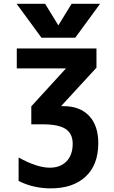

<svg xmlns="http://www.w3.org/2000/svg" viewBox="-20 -784 615 1033"><path d="M80.1 63.5Q179.7 118.2 248 118.2Q304.7 118.2 337.9 84Q371.1 49.8 371.1 -10.7Q371.1 -64.5 333.5 -89.8Q295.9 -115.2 209 -115.2H148.4V-211.9L335 -416H70.3V-523.4H499V-419.9L308.6 -212.9H321.3Q410.2 -212.9 459.5 -160.6Q508.8 -108.4 508.8 -13.7Q508.8 102.5 440.9 166Q373 229.5 252.9 229.5Q159.2 229.5 80.1 189.5ZM293.9 -647.5 365.2 -763.7H518.6L384.8 -581.1H203.1L69.3 -763.7H222.7Z"/></svg>

Font: Gen Shin Gothic Bold
Style: Bold
Weight: 700
Designer: [Source Han Sans]
Ryoko NISHIZUKA  (kana & ideographs); Paul D. Hunt (Latin, Greek & Cyrillic); Wenlong ZHANG  (bopomofo
Version: Version 1.002.20150607